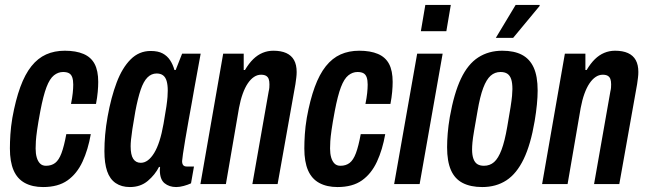

<svg xmlns="http://www.w3.org/2000/svg" viewBox="-20 -744 2611 776"><path d="M154 12Q111 12 80.5 -4.5Q50 -21 35 -55.5Q20 -90 20 -144Q20 -170 22 -201Q24 -232 30 -268Q43 -340 62 -392Q81 -444 107 -476.5Q133 -509 166.5 -524Q200 -539 242 -539Q287 -539 317.5 -526Q348 -513 362.5 -485.5Q377 -458 377 -413Q377 -395 375 -372.5Q373 -350 368 -324H267Q272 -349 274 -368Q276 -387 276 -402Q276 -420 272 -431.5Q268 -443 259 -448Q250 -453 235 -453Q215 -453 198 -439.5Q181 -426 168 -392Q155 -358 143 -295Q134 -247 130 -218.5Q126 -190 125 -173.5Q124 -157 124 -144Q124 -123 128.5 -107.5Q133 -92 142 -83Q151 -74 166 -74Q188 -74 203 -85.5Q218 -97 228.5 -125Q239 -153 248 -202H347Q336 -139 313.5 -90.5Q291 -42 253 -15Q215 12 154 12Z M505 12Q471 12 447.5 -4Q424 -20 413 -52Q402 -84 402 -133Q402 -165 405 -199.5Q408 -234 415 -273Q429 -351 451.5 -410.5Q474 -470 508 -504Q542 -538 589 -538Q619 -538 637.5 -528Q656 -518 667.5 -500.5Q679 -483 685 -461H690L716 -527H791L766 -390Q762 -366 755.5 -330.5Q749 -295 742 -256Q735 -217 729 -181.5Q723 -146 719.5 -122Q716 -98 716 -93Q716 -82 720.5 -76.5Q725 -71 735 -71H764L752 -3Q739 3 722.5 7.5Q706 12 692 12Q664 12 645 -3.5Q626 -19 626 -57Q626 -59 626.5 -62Q627 -65 627 -68L623 -70Q607 -38 577.5 -13Q548 12 505 12ZM549 -86Q564 -86 577.5 -96Q591 -106 603 -125.5Q615 -145 624.5 -174.5Q634 -204 641 -244Q649 -289 652.5 -313.5Q656 -338 657 -352.5Q658 -367 658 -378Q658 -401 653.5 -416.5Q649 -432 639 -439.5Q629 -447 613 -447Q592 -447 576 -431Q560 -415 548.5 -381Q537 -347 527 -294Q519 -249 515 -222Q511 -195 509.5 -179.5Q508 -164 508 -153Q508 -118 518.5 -102Q529 -86 549 -86Z M790 0 882 -527H965V-461H970Q986 -488 1003.5 -505Q1021 -522 1041.5 -530.5Q1062 -539 1085 -539Q1116 -539 1137 -529.5Q1158 -520 1168.5 -501Q1179 -482 1179 -453Q1179 -442 1177.5 -430Q1176 -418 1174 -404L1102 0H1000L1066 -375Q1068 -383 1068.5 -389.5Q1069 -396 1069 -403Q1069 -416 1066 -424.5Q1063 -433 1055.5 -437.5Q1048 -442 1035 -442Q1020 -442 1006.5 -433Q993 -424 981.5 -407Q970 -390 961 -365Q952 -340 946 -308L893 0Z M1344 12Q1301 12 1270.5 -4.5Q1240 -21 1225 -55.5Q1210 -90 1210 -144Q1210 -170 1212 -201Q1214 -232 1220 -268Q1233 -340 1252 -392Q1271 -444 1297 -476.5Q1323 -509 1356.5 -524Q1390 -539 1432 -539Q1477 -539 1507.5 -526Q1538 -513 1552.5 -485.5Q1567 -458 1567 -413Q1567 -395 1565 -372.5Q1563 -350 1558 -324H1457Q1462 -349 1464 -368Q1466 -387 1466 -402Q1466 -420 1462 -431.5Q1458 -443 1449 -448Q1440 -453 1425 -453Q1405 -453 1388 -439.5Q1371 -426 1358 -392Q1345 -358 1333 -295Q1324 -247 1320 -218.5Q1316 -190 1315 -173.5Q1314 -157 1314 -144Q1314 -123 1318.5 -107.5Q1323 -92 1332 -83Q1341 -74 1356 -74Q1378 -74 1393 -85.5Q1408 -97 1418.5 -125Q1429 -153 1438 -202H1537Q1526 -139 1503.5 -90.5Q1481 -42 1443 -15Q1405 12 1344 12Z M1681 -618 1699 -724H1802L1784 -618ZM1573 0 1666 -527H1769L1676 0Z M1929 12Q1882 12 1850 -4.5Q1818 -21 1802.5 -56.5Q1787 -92 1787 -149Q1787 -174 1789.5 -205Q1792 -236 1798 -271Q1815 -367 1843 -426Q1871 -485 1913 -512Q1955 -539 2010 -539Q2058 -539 2089.5 -522.5Q2121 -506 2137 -471Q2153 -436 2153 -378Q2153 -353 2150 -322Q2147 -291 2141 -255Q2125 -160 2096.5 -101Q2068 -42 2026.5 -15Q1985 12 1929 12ZM1936 -74Q1960 -74 1977 -89Q1994 -104 2007 -138.5Q2020 -173 2030 -231Q2039 -282 2043.5 -311Q2048 -340 2049.5 -356.5Q2051 -373 2051 -384Q2051 -409 2046 -424Q2041 -439 2030.5 -446Q2020 -453 2003 -453Q1980 -453 1963 -438Q1946 -423 1933 -388.5Q1920 -354 1910 -295Q1901 -244 1896 -214.5Q1891 -185 1889.5 -168.5Q1888 -152 1888 -140Q1888 -117 1893.5 -102Q1899 -87 1909.5 -80.5Q1920 -74 1936 -74ZM1984 -591 2064 -724H2161V-720L2054 -591Z M2171 0 2263 -527H2346V-461H2351Q2367 -488 2384.5 -505Q2402 -522 2422.5 -530.5Q2443 -539 2466 -539Q2497 -539 2518 -529.5Q2539 -520 2549.5 -501Q2560 -482 2560 -453Q2560 -442 2558.5 -430Q2557 -418 2555 -404L2483 0H2381L2447 -375Q2449 -383 2449.5 -389.5Q2450 -396 2450 -403Q2450 -416 2447 -424.5Q2444 -433 2436.5 -437.5Q2429 -442 2416 -442Q2401 -442 2387.5 -433Q2374 -424 2362.5 -407Q2351 -390 2342 -365Q2333 -340 2327 -308L2274 0Z"/></svg>

Font: Archivo ExtraCondensed SemiBold
Style: Italic
Weight: 600
Width: 2
Italic angle: -10°
Designer: Hector Gatti
Foundry: Omnibus-Type
Version: Version 2.001